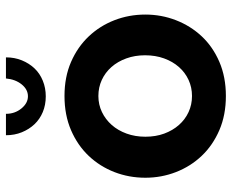

<svg xmlns="http://www.w3.org/2000/svg" viewBox="-87 -683 780 646"><g transform="rotate(-90 303.0 -360.0)"><path d="M303 10Q239 10 188 -12Q137 -34 101.5 -71.5Q66 -109 47 -158Q28 -207 28 -261Q28 -316 47 -365Q66 -414 101.5 -451.5Q137 -489 188 -511Q239 -533 303 -533Q367 -533 417.5 -511Q468 -489 503.5 -451.5Q539 -414 558 -365Q577 -316 577 -261Q577 -207 558 -158Q539 -109 504 -71.5Q469 -34 418 -12Q367 10 303 10ZM166 -261Q166 -226 176.5 -197.5Q187 -169 205.5 -148Q224 -127 249 -115.5Q274 -104 303 -104Q332 -104 357 -115.5Q382 -127 400.5 -148Q419 -169 429.5 -198Q440 -227 440 -262Q440 -296 429.5 -325Q419 -354 400.5 -375Q382 -396 357 -407.5Q332 -419 303 -419Q274 -419 249 -407Q224 -395 205.5 -374Q187 -353 176.5 -324Q166 -295 166 -261ZM302 -656Q325 -656 342 -677Q359 -698 362 -730H433Q433 -701 423 -676.5Q413 -652 396 -634Q379 -616 354.5 -606Q330 -596 302 -596Q273 -596 249 -606Q225 -616 208 -634Q191 -652 181 -676.5Q171 -701 171 -730H243Q243 -700 261 -678Q279 -656 302 -656Z"/></g></svg>

Font: PTCRaleway
Style: Bold
Weight: 700
Designer: Matt McInerney, Pablo Impallari, Rodrigo Fuenzalida
Foundry: Matt McInerney, Pablo Impallari, Rodrigo Fuenzalida
Version: Version 3.000g; ttfautohint (v1.5) -l 8 -r 28 -G 28 -x 14 -D